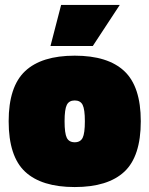

<svg xmlns="http://www.w3.org/2000/svg" viewBox="-20 -743 604 776"><path d="M15 -253Q15 -393 81.5 -455.5Q148 -518 282 -518Q416 -518 482.5 -455.5Q549 -393 549 -253Q549 -111 482.5 -49Q416 13 282 13Q148 13 81.5 -49Q15 -111 15 -253ZM323 -253Q323 -301 314 -319Q305 -337 282 -337Q259 -337 250 -319Q241 -301 241 -253Q241 -204 250 -186Q259 -168 282 -168Q305 -168 314 -186Q323 -204 323 -253ZM227 -723H464L355 -557H184Z"/></svg>

Font: Cairo Black
Style: Regular
Weight: 900
Designer: Mohamed Gaber, Accademia di Belle Arti di Urbino and others
Foundry: Kief Type Foundry, Accademia di Belle Arti di Urbino and others
Version: Version 3.011